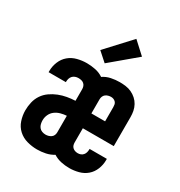

<svg xmlns="http://www.w3.org/2000/svg" viewBox="-183 -899 965 1032"><g transform="rotate(30 300.0 -383.0)"><path d="M197 8Q166 8 135 -0.5Q104 -9 81 -30Q58 -51 48 -81.5Q38 -112 38 -143Q38 -169 44 -194.5Q50 -220 64.5 -241.5Q79 -263 100.5 -278Q122 -293 146 -302.5Q170 -312 195.5 -316.5Q221 -321 246 -322V-394Q246 -403 243 -411.5Q240 -420 233 -426Q226 -432 217 -434Q208 -436 199 -436Q189 -436 179.5 -432.5Q170 -429 163.5 -422Q157 -415 154 -405.5Q151 -396 151 -386Q151 -385 151 -384.5Q151 -384 151 -383H44Q44 -385 44 -387Q44 -389 44 -391Q44 -420 55.5 -448Q67 -476 89 -494.5Q111 -513 140 -520.5Q169 -528 199 -528Q225 -528 252 -522.5Q279 -517 301 -502Q323 -517 349.5 -522.5Q376 -528 403 -528Q421 -528 440 -525.5Q459 -523 476 -515Q493 -507 507 -494.5Q521 -482 530 -465.5Q539 -449 542.5 -431Q546 -413 546 -394V-214H354V-126Q354 -117 356.5 -109Q359 -101 365.5 -95Q372 -89 380.5 -86.5Q389 -84 397 -84Q407 -84 415.5 -87.5Q424 -91 430 -98Q436 -105 438.5 -114.5Q441 -124 441 -133Q441 -134 441 -134.5Q441 -135 441 -136H548Q548 -134 548 -132Q548 -130 548 -128Q548 -99 537 -71.5Q526 -44 504.5 -25.5Q483 -7 454.5 0.5Q426 8 397 8Q371 8 345.5 2.5Q320 -3 298 -17Q276 -3 249.5 2.5Q223 8 197 8ZM439 -306V-394Q439 -402 437.5 -410Q436 -418 430.5 -424Q425 -430 417.5 -433Q410 -436 402 -436Q393 -436 384 -433.5Q375 -431 368 -425.5Q361 -420 357.5 -411.5Q354 -403 354 -394V-306ZM197 -84Q206 -84 215 -86.5Q224 -89 231.5 -94.5Q239 -100 242.5 -108.5Q246 -117 246 -126V-229Q228 -228 209.5 -223Q191 -218 176 -207Q161 -196 153 -179Q145 -162 145 -143Q145 -132 147.5 -121Q150 -110 157 -101Q164 -92 175 -88Q186 -84 197 -84ZM281 -575 225 -625 363 -774 437 -706Z"/></g></svg>

Font: Iosevka Custom SmBdEx
Style: Regular
Weight: 600
Width: 7
Monospace: yes
Designer: Belleve Invis
Foundry: Belleve Invis
Version: Version 11.2.4; ttfautohint (v1.8.4)